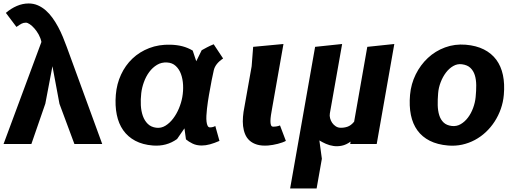

<svg xmlns="http://www.w3.org/2000/svg" viewBox="-20 -810 2856 1080"><path d="M398.5 0 314.5 -226 275 -437.5 235 -227 156.5 0H0L213 -574Q208.5 -596 197.5 -615.8Q186.5 -635.5 173.5 -650.2Q160.5 -665 147.5 -673.8Q134.5 -682.5 126 -682.5Q119 -682.5 113.2 -681.2Q107.5 -680 101.5 -677Q95.5 -674 88.8 -669.5Q82 -665 72.5 -658.5L13 -737.5Q42 -762.5 74.8 -776.5Q107.5 -790.5 141 -790.5Q169 -790.5 193 -780Q217 -769.5 237.5 -751.5Q258 -733.5 275.2 -709.5Q292.5 -685.5 307 -658.5Q321.5 -631.5 333.5 -602.5Q345.5 -573.5 355.5 -546L555 0Z M1005.5 -264Q1011.5 -298 1009.8 -332Q1008 -366 998 -393.5Q988 -421 968.5 -439Q949 -457 920 -458.5Q888.5 -460.5 863.2 -445.2Q838 -430 819.5 -405Q801 -380 789.5 -348.2Q778 -316.5 774.5 -285.5Q770.5 -251 772.2 -218Q774 -185 783.5 -158Q793 -131 811.5 -113Q830 -95 859 -91.5Q886.5 -88 910.8 -103Q935 -118 954.2 -143.5Q973.5 -169 986.8 -201Q1000 -233 1005.5 -264ZM1017.5 -88 976 -28Q917 14.5 840 8.5Q782.5 4 740.8 -18.2Q699 -40.5 673 -77.5Q647 -114.5 636.8 -165Q626.5 -215.5 631.5 -276.5Q636.5 -338 660.8 -390.2Q685 -442.5 725 -480.5Q765 -518.5 819.5 -539.5Q874 -560.5 939.5 -558.5Q976.5 -557.5 1006.8 -549.5Q1037 -541.5 1064 -525.5L1084 -465.5L1114.5 -527.5Q1129 -535.5 1144.5 -543.8Q1160 -552 1182 -561L1235 -481Q1191 -452 1182.5 -414.5Q1177.5 -393.5 1170.8 -359.5Q1164 -325.5 1155.5 -276Q1152.5 -259 1149.5 -238.8Q1146.5 -218.5 1144.2 -198.2Q1142 -178 1141 -159Q1140 -140 1141.8 -125.5Q1143.5 -111 1148 -102.2Q1152.5 -93.5 1161 -93.5Q1171.5 -93.5 1179.2 -96Q1187 -98.5 1191 -101.5L1214.5 -17.5Q1186 -5 1161.2 1.8Q1136.5 8.5 1115 8.5Q1085 8.5 1062.8 -2.5Q1040.5 -13.5 1026 -26Z M1395.5 -437 1404 -546.5 1574.5 -562.5 1510.5 -200Q1507 -181 1504.2 -162.8Q1501.5 -144.5 1501.2 -130Q1501 -115.5 1504.2 -106.5Q1507.5 -97.5 1516.5 -97.5Q1538.5 -97.5 1555 -104.5L1588 -17.5Q1580 -13 1568.2 -8.8Q1556.5 -4.5 1542.8 -1Q1529 2.5 1514.8 5Q1500.5 7.5 1488 8.5Q1451.5 11 1426.2 3.5Q1401 -4 1384.2 -19Q1367.5 -34 1358.8 -55.2Q1350 -76.5 1347.2 -101.2Q1344.5 -126 1346.8 -153Q1349 -180 1354.5 -206.5Z M1952 -13.5Q1927.5 4.5 1903 9.5Q1878.5 14.5 1856 11.2Q1833.5 8 1813.2 -1Q1793 -10 1776.5 -20L1790.5 83L1761 250H1612L1752.5 -546.5L1904.5 -562.5L1835.5 -172.5Q1833 -159 1836.8 -144.8Q1840.5 -130.5 1848.5 -119Q1856.5 -107.5 1868.2 -99.8Q1880 -92 1893.5 -91.5Q1914.5 -90.5 1934.5 -97.2Q1954.5 -104 1972 -125.5L2046 -546.5L2198 -562.5L2099 0H1950Z M2500 8.5Q2440.5 3.5 2397.5 -18.2Q2354.5 -40 2328 -76.5Q2301.5 -113 2291.2 -163.5Q2281 -214 2286.5 -276.5Q2292 -338 2318.5 -391.5Q2345 -445 2386.8 -484Q2428.5 -523 2483.2 -543.2Q2538 -563.5 2599.5 -558.5Q2659 -553.5 2702 -531.8Q2745 -510 2771.8 -473.8Q2798.5 -437.5 2809 -387.8Q2819.5 -338 2814 -276.5Q2810.5 -235.5 2797 -197.2Q2783.5 -159 2762.2 -126.2Q2741 -93.5 2712.8 -67Q2684.5 -40.5 2650.8 -22.5Q2617 -4.5 2579 3.8Q2541 12 2500 8.5ZM2655.5 -264Q2659 -299 2658.8 -330.8Q2658.5 -362.5 2650.8 -387.2Q2643 -412 2626 -428.2Q2609 -444.5 2578.5 -448.5Q2553 -452 2529.8 -438.8Q2506.5 -425.5 2488.5 -401.8Q2470.5 -378 2458.8 -347.5Q2447 -317 2444.5 -285.5Q2441.5 -250 2442.2 -218.2Q2443 -186.5 2450.8 -161.8Q2458.5 -137 2475.2 -121Q2492 -105 2520.5 -101.5Q2548 -98 2571.2 -111.5Q2594.5 -125 2612.2 -148.5Q2630 -172 2641.2 -202.5Q2652.5 -233 2655.5 -264Z"/></svg>

Font: B612
Style: Bold Italic
Weight: 700
Italic angle: -10°
Designer: Nicolas Chauveau, Thomas Paillot, Jonathan Favre-Lamarine, Jean-Luc Vinot
Foundry: AIRBUS
Version: Version 1.008